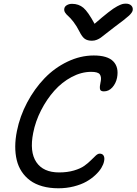

<svg xmlns="http://www.w3.org/2000/svg" viewBox="-20 -1012 741 1042"><path d="M663.1 -992.2Q682.1 -992.2 692.4 -981.9Q702.6 -971.7 700.2 -956.1Q697.8 -943.8 680.2 -927.2Q662.6 -910.6 601.1 -865.2Q581.5 -850.6 558.3 -832Q535.2 -813.5 526.6 -807.4Q518.1 -801.3 505.6 -796.1Q493.2 -791 479 -791Q454.6 -791 439.9 -801.5Q425.3 -812 411.1 -840.8Q396.5 -870.1 379.2 -892.6Q361.8 -915 350.8 -924.3Q339.8 -933.6 333.3 -943.8Q326.7 -954.1 329.1 -965.8Q331.1 -977.1 343 -984.1Q355 -991.2 371.1 -991.2Q407.2 -991.2 432.6 -969.7Q458 -948.2 493.2 -882.8Q537.6 -921.4 567.6 -944.8Q597.7 -968.3 616 -977.8Q634.3 -987.3 643.1 -989.7Q651.9 -992.2 663.1 -992.2ZM296.9 9.8Q249 9.8 210 -1.2Q170.9 -12.2 143.6 -32.5Q116.2 -52.7 97.7 -80.8Q79.1 -108.9 70.8 -143.6Q62.5 -178.2 62.7 -217.8Q63 -257.3 71.8 -300.8Q87.9 -381.3 127.4 -455.8Q167 -530.3 221.4 -586.9Q275.9 -643.6 345.9 -677.2Q416 -710.9 488.8 -710.9Q563.5 -710.9 594.7 -679Q626 -647 615.2 -589.8Q608.9 -559.1 589.6 -537.6Q570.3 -516.1 543.9 -516.1Q533.7 -516.1 528.3 -519.8Q522.9 -523.4 522.2 -531.7Q521.5 -540 522.5 -546.9Q523.4 -553.7 525.9 -566.9Q526.4 -570.3 526.9 -571.8Q531.2 -595.2 521.5 -608.6Q511.7 -622.1 475.1 -622.1Q421.4 -622.1 368.7 -594Q315.9 -565.9 274.7 -519.5Q233.4 -473.1 202.9 -413.3Q172.4 -353.5 160.2 -291Q139.6 -188 177.2 -132.1Q214.8 -76.2 300.8 -76.2Q345.7 -76.2 381.3 -86.7Q417 -97.2 437.7 -112.1Q458.5 -127 473.4 -142.1Q488.3 -157.2 499.8 -167.7Q511.2 -178.2 521 -178.2Q536.1 -178.2 542.5 -167Q548.8 -155.8 544.9 -137.2Q541.5 -119.6 529.8 -100.3Q518.1 -81.1 496.8 -61.3Q475.6 -41.5 447.8 -25.9Q419.9 -10.3 380.4 -0.2Q340.8 9.8 296.9 9.8Z"/></svg>

Font: Shantell Sans Normal
Style: Italic
Weight: 400
Italic angle: -11.31°
Designer: Stephen Nixon, Anya Danilova, Shantell Martin
Foundry: Arrow Type
Version: Version 1.006;[559af2be0]